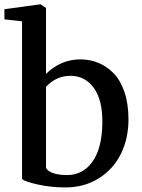

<svg xmlns="http://www.w3.org/2000/svg" viewBox="-23 -840 645 872"><path d="M77.1 -27.3V-743.2L-2.9 -752V-798.3L159.7 -820.3H161.6L186 -803.7V-504.4Q252.9 -570.3 342.3 -570.3Q385.7 -570.3 424.1 -554.4Q462.4 -538.6 493.4 -506.8Q524.4 -475.1 542.5 -421.4Q560.5 -367.7 560.5 -297.4Q560.5 -211.4 526.4 -141.8Q492.2 -72.3 426.3 -30.5Q360.4 11.2 273.9 11.2Q207 11.2 147.9 -2.2Q88.9 -15.6 77.1 -27.3ZM296.9 -495.6Q232.4 -495.6 186 -445.8V-78.1Q192.9 -62 219 -53.5Q245.1 -44.9 281.2 -44.9Q353 -44.9 396.5 -105Q439.9 -165 441.9 -279.8Q443.4 -385.3 403.3 -440.4Q363.3 -495.6 296.9 -495.6Z"/></svg>

Font: HaufeMerriweather
Style: Regular
Weight: 400
Designer: Eben Sorkin ( eben@eyebytes.com )
Foundry: Eben Sorkin
Version: Version 1.56